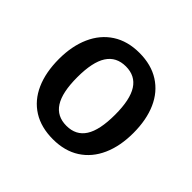

<svg xmlns="http://www.w3.org/2000/svg" viewBox="-140 -718 894 894"><g transform="rotate(45 307.5 -271.0)"><path d="M552.3 -271.8Q552.3 -185.6 523.6 -121.3Q494.9 -56.9 440 -21.5Q385.1 13.8 307.7 13.8Q229.7 13.8 174.9 -20.5Q120 -54.9 91.5 -119Q63.1 -183.1 63.1 -270.8Q63.1 -355.4 91.8 -420Q120.5 -484.6 175.6 -520.3Q230.8 -555.9 308.2 -555.9Q386.2 -555.9 441 -521Q495.9 -486.2 524.1 -422.3Q552.3 -358.5 552.3 -271.8ZM183.6 -270.8Q183.6 -170.8 214.4 -122.8Q245.1 -74.9 307.7 -74.9Q370.3 -74.9 401 -122.8Q431.8 -170.8 431.8 -271.8Q431.8 -371.3 401 -419Q370.3 -466.7 308.2 -466.7Q245.6 -466.7 214.6 -418.7Q183.6 -370.8 183.6 -270.8Z"/></g></svg>

Font: Fira Code Fixed Medium
Style: Regular
Weight: 500
Monospace: yes
Designer: Carrois Corporate, Edenspiekermann AG, Nikita Prokopov
Foundry: Carrois Corporate, Edenspiekermann AG, Nikita Prokopov
Version: Version 5.002